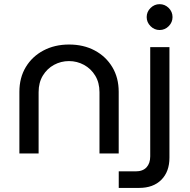

<svg xmlns="http://www.w3.org/2000/svg" viewBox="-20 -736 910 921"><path d="M73 0V-295.4Q73 -363.2 103.7 -414.2Q134.4 -465.2 188.4 -493.8Q242.4 -522.4 311.2 -522.4Q381 -522.4 434.5 -493.8Q488 -465.2 518.7 -414.2Q549.4 -363.2 549.4 -295.4V0H457.2V-293.8Q457.2 -339.6 436.8 -373.1Q416.4 -406.6 382.9 -424.8Q349.4 -443 310.8 -443Q272.6 -443 239.3 -425Q206 -407 185.6 -373.5Q165.2 -340 165.2 -293.8V0ZM549.6 165.4V86H630.6Q665 86 682.8 66.7Q700.6 47.4 700.6 14V-510H792.8V20.4Q792.8 87.4 754 126.4Q715.1 165.4 647.4 165.4ZM745.6 -592Q720.6 -592 702.1 -610.5Q683.6 -629 683.6 -654Q683.6 -679.4 702.1 -697.7Q720.6 -716 745.6 -716Q771 -716 789.3 -697.7Q807.6 -679.4 807.6 -654Q807.6 -629 789.3 -610.5Q771 -592 745.6 -592Z"/></svg>

Font: MuseoModerno Thin
Style: Regular
Weight: 100
Designer: Pablo Cosgaya, Héctor Gatti, Marcela Romero, and the Authors of The MuseoModerno Project.
Foundry: Omnibus-Type Team
Version: Version 1.003